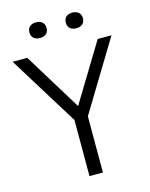

<svg xmlns="http://www.w3.org/2000/svg" viewBox="-150 -1006 849 1090"><g transform="rotate(-15 274.5 -461.0)"><path d="M565 -740 316.5 -330.5V0H237.5V-330L-16 -740H70L278 -401L484 -740ZM119 -876Q119 -897.5 132.5 -909.8Q146 -922 169.5 -922Q193 -922 206.5 -909.8Q220 -897.5 220 -876Q220 -854.5 206.5 -842.2Q193 -830 169.5 -830Q146 -830 132.5 -842.2Q119 -854.5 119 -876ZM333 -876Q333 -897.5 346.2 -909.8Q359.5 -922 383 -922Q406.5 -922 420 -909.8Q433.5 -897.5 433.5 -876Q433.5 -854.5 420 -842.2Q406.5 -830 383 -830Q359.5 -830 346.2 -842.2Q333 -854.5 333 -876Z"/></g></svg>

Font: Encode Sans Semi Condensed
Style: Regular
Weight: 400
Width: 4
Designer: Multiple Designers
Foundry: Impallari Type
Version: Version 2.000